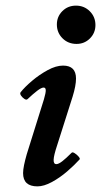

<svg xmlns="http://www.w3.org/2000/svg" viewBox="-20 -649 359 682"><path d="M252 -493Q222 -493 202 -513Q182 -533 182 -562Q182 -590 201.5 -609.5Q221 -629 250 -629Q279 -629 299 -609Q319 -589 319 -560Q319 -532 299.5 -512.5Q280 -493 252 -493ZM113 13Q62 13 62 -34Q62 -46 65.5 -63Q69 -80 75 -101L136 -296Q143 -320 142.5 -329Q142 -338 135 -338Q127 -338 112 -326.5Q97 -315 78 -297Q74 -293 67 -297.5Q60 -302 55 -309Q50 -316 53 -321Q68 -340 94 -362Q120 -384 149.5 -400Q179 -416 204 -416Q250 -416 250 -370Q250 -345 238 -306L183 -133Q171 -97 170.5 -81.5Q170 -66 180 -66Q188 -66 201 -76Q214 -86 234 -106Q237 -110 245 -105Q253 -100 259 -93Q265 -86 263 -83Q245 -63 219 -40.5Q193 -18 164.5 -2.5Q136 13 113 13Z"/></svg>

Font: Junicode SmExp
Style: Bold Italic
Weight: 700
Width: 6
Italic angle: -11°
Designer: Peter S. Baker
Version: Version 2.205; ttfautohint (v1.8.4)